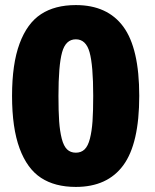

<svg xmlns="http://www.w3.org/2000/svg" viewBox="-20 -726 610 757"><path d="M279 11Q196.5 11 141.8 -24.8Q87 -60.5 57.2 -141Q27.5 -221.5 27.5 -348Q27.5 -474 57.2 -554.2Q87 -634.5 141.8 -670.2Q196.5 -706 279 -706Q403.5 -706 466.2 -620.8Q529 -535.5 529 -348Q529 -160 466.2 -74.5Q403.5 11 279 11ZM347.5 -348Q347.5 -468.5 333.2 -519.8Q319 -571 279 -571Q239 -571 224.8 -519.8Q210.5 -468.5 210.5 -348Q210.5 -287.5 213.2 -248Q216 -208.5 223.5 -179.2Q231 -150 244.5 -137Q258 -124 279 -124Q300 -124 313.5 -137Q327 -150 334.5 -179.2Q342 -208.5 344.8 -248Q347.5 -287.5 347.5 -348Z"/></svg>

Font: League Mono Narrow ExtraBold
Style: Regular
Weight: 800
Width: 3
Designer: Tyler Finck
Foundry: The League of Moveable Type / Tyler Finck
Version: Version 2.210